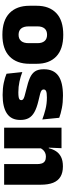

<svg xmlns="http://www.w3.org/2000/svg" viewBox="523 -1071 562 1648"><g transform="rotate(-90 804.0 -247.0)"><path d="M219.5 -492.5V-209.5Q219.5 -186 225.2 -169Q231 -152 245 -143Q259 -134 283 -134Q302 -134 316.2 -140.5Q330.5 -147 340.8 -158Q351 -169 357 -182L384 -109H355.5Q348 -75 330.2 -47.5Q312.5 -20 281 -4Q249.5 12 199.5 12Q146 12 111 -9Q76 -30 59.2 -72.2Q42.5 -114.5 42.5 -179V-492.5ZM532 -492.5V0H356L361.5 -126.5L355 -144.5V-492.5Z M806.5 12.5Q748 12.5 700 3Q652 -6.5 617 -19.5L602.5 -165Q641.5 -150 689.2 -137.8Q737 -125.5 791 -125.5Q830.5 -125.5 845.2 -132Q860 -138.5 860 -153V-154Q860 -165 851.5 -171.5Q843 -178 821.8 -183.8Q800.5 -189.5 763 -198Q701.5 -212.5 665.5 -232.8Q629.5 -253 614 -282Q598.5 -311 598.5 -351V-355Q598.5 -431 653.2 -468.2Q708 -505.5 813 -505.5Q869.5 -505.5 916.2 -495.8Q963 -486 995 -472L1009.5 -336.5Q973 -351 928 -360.8Q883 -370.5 836 -370.5Q809 -370.5 794.2 -367.8Q779.5 -365 774 -359.5Q768.5 -354 768.5 -346V-345Q768.5 -336 775.5 -329.8Q782.5 -323.5 802 -317.5Q821.5 -311.5 859 -302.5Q920.5 -288.5 959 -271.5Q997.5 -254.5 1015.5 -227.2Q1033.5 -200 1033.5 -153.5V-150.5Q1033.5 -67.5 978 -27.5Q922.5 12.5 806.5 12.5Z M1329.5 15Q1206 15 1143.2 -45.2Q1080.5 -105.5 1080.5 -212.5V-275Q1080.5 -384.5 1143.5 -446Q1206.5 -507.5 1329.5 -507.5Q1453 -507.5 1515.8 -446Q1578.5 -384.5 1578.5 -275V-212.5Q1578.5 -105.5 1516 -45.2Q1453.5 15 1329.5 15ZM1329.5 -124Q1365 -124 1383.2 -145.2Q1401.5 -166.5 1401.5 -206V-282Q1401.5 -324.5 1383.2 -346.5Q1365 -368.5 1329.5 -368.5Q1294.5 -368.5 1276 -346.5Q1257.5 -324.5 1257.5 -282V-206Q1257.5 -166.5 1276 -145.2Q1294.5 -124 1329.5 -124Z"/></g></svg>

Font: Anek Telugu ExtraBold
Style: Regular
Weight: 800
Designer: Omkar Bhoir (Telugu), Yesha Goshar (Latin)
Foundry: Ek Type
Version: Version 1.003